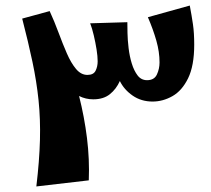

<svg xmlns="http://www.w3.org/2000/svg" viewBox="-20 -644 760 692"><path d="M300 6 111 28Q122 -64 124 -139Q126 -214 119 -282Q112 -350 97 -421Q82 -492 60 -577L159 -604Q176 -567 191 -526.5Q206 -486 221 -451.5Q236 -417 254 -395.5Q272 -374 295 -374Q317 -374 324.5 -389Q332 -404 332 -423Q332 -441 328 -466Q324 -491 318 -516.5Q312 -542 305 -560L439 -564Q439 -550 439.5 -525Q440 -500 443.5 -470.5Q447 -441 455 -415Q463 -389 476 -372Q489 -355 510 -355Q536 -355 545.5 -375.5Q555 -396 555 -419Q555 -457 543.5 -497.5Q532 -538 513 -582L664 -624Q671 -587 675.5 -556Q680 -525 680 -483Q680 -407 658 -362Q636 -317 601.5 -297.5Q567 -278 530 -278Q489 -278 458 -299.5Q427 -321 412 -352Q399 -323 376 -304.5Q353 -286 316 -286Q289 -286 265 -298Q284 -223 293.5 -146.5Q303 -70 300 6Z"/></svg>

Font: Marhey SemiBold
Style: Regular
Weight: 600
Designer: Nur Syamsi & Bustanul Arifin
Foundry: Namelatype
Version: Version 1.000; ttfautohint (v1.8.4.7-5d5b)